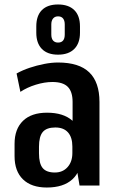

<svg xmlns="http://www.w3.org/2000/svg" viewBox="-20 -828 523 857"><path d="M304 -187V-373Q304 -419 282.5 -440.5Q261 -462 214 -462Q179 -462 140 -450Q101 -438 71 -418L54 -500Q81 -515 112.5 -525.5Q144 -536 177 -542.5Q210 -549 239 -549Q333 -549 378.5 -505Q424 -461 424 -373V0H335ZM189 9Q120 9 82.5 -27.5Q45 -64 45 -131V-186Q45 -252 82.5 -288.5Q120 -325 190 -325Q263 -325 303 -289.5Q343 -254 343 -187V-132Q343 -64 303 -27.5Q263 9 189 9ZM225 -58Q260 -58 281.5 -82Q303 -106 303 -145V-174Q303 -215 283.5 -237Q264 -259 227 -259Q188 -259 171 -239Q154 -219 154 -173V-144Q154 -98 170.5 -78Q187 -58 225 -58ZM239 -584Q192 -584 167 -609.5Q142 -635 142 -682V-710Q142 -758 167 -783Q192 -808 239 -808Q286 -808 311.5 -783Q337 -758 337 -710V-682Q337 -635 311.5 -609.5Q286 -584 239 -584ZM239 -638Q254 -638 261.5 -647Q269 -656 269 -674V-719Q269 -736 261.5 -745.5Q254 -755 239 -755Q225 -755 217 -745.5Q209 -736 209 -719V-674Q209 -656 217 -647Q225 -638 239 -638Z"/></svg>

Font: Pathway Extreme Condensed SemiBold
Style: Regular
Weight: 600
Width: 3
Version: Version 1.001;gftools[0.9.26]